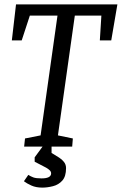

<svg xmlns="http://www.w3.org/2000/svg" viewBox="-20 -668 555 875"><path d="M109 129Q120 136 132 140.5Q144 145 169 145Q213 145 213 122Q213 114 206 107.5Q199 101 190 96L138 69V49L174 0H90L94 -37L165 -51L242 -597H116L79 -484H34L53 -648H515L487 -484H435L442 -597H321L244 -51L312 -37L309 0H215V29L249 50Q262 58 271.5 70Q281 82 281 98Q281 136 264 155Q247 174 221.5 180.5Q196 187 173 187Q144 187 123 177.5Q102 168 89 158Z"/></svg>

Font: Faustina VF Beta
Style: Italic
Weight: 400
Italic angle: -8°
Designer: Alfonso Garcia
Foundry: Omnibus-Type
Version: Version 1.006